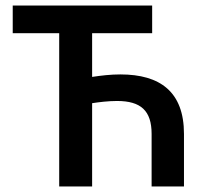

<svg xmlns="http://www.w3.org/2000/svg" viewBox="-20 -674 748 694"><path d="M194 0H313V-301C339 -305 372 -309 403 -309C489 -309 528 -274 528 -190V0H645V-190C645 -342 559 -405 415 -405C380 -405 346 -401 313 -396V-554H530V-654H26V-554H194Z"/></svg>

Font: Source Sans Pro Semibold
Style: Regular
Weight: 600
Designer: Paul D. Hunt
Foundry: Adobe Systems Incorporated
Version: Version 3.006;hotconv 1.0.111;makeotfexe 2.5.65597